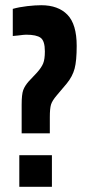

<svg xmlns="http://www.w3.org/2000/svg" viewBox="-20 -716 337 736"><path d="M90 -404 122 -438Q139 -457 145.5 -473Q152 -489 152 -519Q152 -559 136 -571Q120 -583 80 -583Q72 -583 50 -580Q45 -580 29 -578V-682Q54 -689 84.5 -692.5Q115 -696 138 -696Q203 -696 238.5 -659.5Q274 -623 274 -540Q274 -483 266 -453Q258 -423 236 -396L198 -351Q180 -330 175.5 -315Q171 -300 171 -267V-205H63V-315Q63 -354 69 -370.5Q75 -387 90 -404ZM54 0V-121H179V0Z"/></svg>

Font: Saira Ultra Condensed ExtraBold
Style: Regular
Weight: 800
Width: 1
Designer: Hector Gatti with collaboration of the Omnibus-Type team
Foundry: Omnibus-Type
Version: Version 1.001; ttfautohint (v1.8)